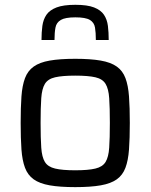

<svg xmlns="http://www.w3.org/2000/svg" viewBox="-20 -759 617 787"><path d="M288.4 8Q225.2 8 183.8 0.7Q142.4 -6.6 118.1 -23.9Q93.8 -41.3 82.5 -71.3Q71.2 -101.3 67.9 -146.5Q64.7 -191.7 64.7 -255.1Q64.7 -318.5 67.9 -363.6Q71.2 -408.8 82.5 -438.8Q93.8 -468.8 118.1 -486.1Q142.4 -503.5 183.8 -510.7Q225.2 -518 288.4 -518Q351.5 -518 392.9 -510.7Q434.3 -503.5 458.7 -486.1Q483 -468.8 494.2 -438.8Q505.5 -408.8 508.8 -363.6Q512.1 -318.5 512.1 -255.1Q512.1 -191.7 508.8 -146.5Q505.5 -101.3 494.2 -71.3Q483 -41.3 458.7 -23.9Q434.3 -6.6 392.9 0.7Q351.5 8 288.4 8ZM288.4 -61Q341.7 -61 371.1 -68.1Q400.5 -75.1 412.7 -95.1Q425 -115 427.6 -153.7Q430.3 -192.4 430.3 -255.1Q430.3 -317.8 427.6 -356.4Q425 -395.1 412.7 -415.2Q400.5 -435.4 371.1 -442.2Q341.7 -449 288.4 -449Q235.5 -449 205.9 -442.2Q176.3 -435.4 164 -415.2Q151.8 -395.1 149.1 -356.4Q146.4 -317.8 146.4 -255.1Q146.4 -192.4 149.1 -153.7Q151.8 -115 164 -95.1Q176.3 -75.1 205.9 -68.1Q235.5 -61 288.4 -61ZM288.9 -739.3Q338 -739.3 365.6 -728.5Q393.2 -717.7 406.1 -698.5Q419 -679.2 422.3 -652.9Q425.6 -626.6 425.6 -595H372.9Q372.9 -625.4 369.4 -646.1Q366 -666.7 348.4 -677.3Q330.9 -687.9 288.9 -687.9Q247.4 -687.9 229.4 -677.3Q211.3 -666.7 207.4 -646.1Q203.4 -625.4 203.4 -595H150.1Q150.1 -626.6 153.7 -652.9Q157.3 -679.2 170.4 -698.5Q183.6 -717.7 211.7 -728.5Q239.8 -739.3 288.9 -739.3Z"/></svg>

Font: Saira Thin
Style: Regular
Weight: 100
Designer: Hector Gatti with collaboration of the Omnibus-Type team
Foundry: Omnibus-Type
Version: Version 1.101